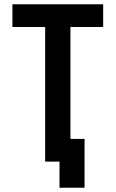

<svg xmlns="http://www.w3.org/2000/svg" viewBox="-20 -755 540 897"><path d="M258 122V0H191V-629H38V-735H462V-629H309V-106H375V122Z"/></svg>

Font: Iosevka SS01
Style: Bold
Weight: 700
Monospace: yes
Designer: Belleve Invis
Foundry: Belleve Invis
Version: 2.3.3; ttfautohint (v1.8.3)